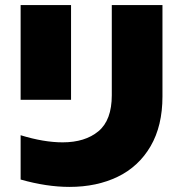

<svg xmlns="http://www.w3.org/2000/svg" viewBox="-20 -720 713 754"><path d="M61 -700H259V-328H61ZM226 -161Q314 -161 366.5 -204.5Q419 -248 419 -346V-700H618V-341Q618 -226 571.5 -146Q525 -66 442.5 -26Q360 14 253 14Q163 14 61 -15V-189Q152 -161 226 -161Z"/></svg>

Font: Chess Sans ExtraBold
Style: Regular
Weight: 800
Designer: Wolf Bōese
Foundry: Wolf Bōese
Version: Version 7.223